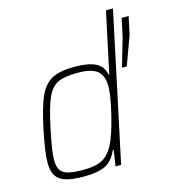

<svg xmlns="http://www.w3.org/2000/svg" viewBox="-111 -833 829 931"><g transform="rotate(-15 303.0 -367.5)"><path d="M42 -103Q42 -150 63 -255Q86 -367 110 -421Q134 -475 174 -496.5Q214 -518 288 -518Q358 -518 394.5 -499.5Q431 -481 438 -439H442L507 -743H542L384 0H356L368 -80H364Q340 -27 302 -9.5Q264 8 197 8Q139 8 106 -2Q73 -12 57.5 -35.5Q42 -59 42 -103ZM352 -101Q376 -146 399.5 -241Q423 -336 423 -385Q423 -439 393.5 -462.5Q364 -486 296 -486Q229 -486 195.5 -470Q162 -454 141 -407Q120 -360 98 -255Q86 -196 81 -163Q76 -130 76 -107Q76 -72 88.5 -54.5Q101 -37 127.5 -30.5Q154 -24 202 -24Q263 -24 296 -41.5Q329 -59 352 -101ZM510 -454 552 -599 571 -688H606L587 -599L534 -454Z"/></g></svg>

Font: Saira Semi Condensed Thin
Style: Italic
Weight: 100
Width: 4
Italic angle: -12°
Designer: Hector Gatti with collaboration of the Omnibus-Type team
Foundry: Omnibus-Type
Version: Version 1.001; ttfautohint (v1.8)